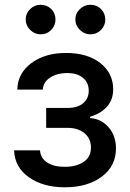

<svg xmlns="http://www.w3.org/2000/svg" viewBox="-20 -775 545 806"><path d="M150.4 -630.9Q125.5 -630.9 106.7 -649.4Q87.9 -668 87.9 -692.9Q87.9 -718.8 106.4 -736.8Q125 -754.9 150.4 -754.9Q177.2 -754.9 195.1 -737.1Q212.9 -719.2 212.9 -692.9Q212.9 -667.5 194.8 -649.2Q176.8 -630.9 150.4 -630.9ZM359.4 -630.9Q334.5 -630.9 315.4 -649.4Q296.4 -668 296.4 -692.9Q296.4 -718.8 315.2 -736.8Q334 -754.9 359.4 -754.9Q386.2 -754.9 404.1 -737.1Q421.9 -719.2 421.9 -692.9Q421.9 -667.5 403.8 -649.2Q385.7 -630.9 359.4 -630.9ZM39.1 -144H147.9Q150.4 -110.8 178 -92.8Q205.6 -74.7 251.5 -74.7Q299.8 -74.7 330.8 -95.2Q361.8 -115.7 361.8 -155.8Q361.8 -192.9 335 -215.6Q308.1 -238.3 262.7 -238.3H173.8V-321.8H262.7Q306.2 -321.8 329.3 -341.8Q352.5 -361.8 352.5 -394Q352.5 -427.7 328.6 -448Q304.7 -468.3 262.2 -468.3Q218.8 -468.3 189.9 -449Q161.1 -429.7 159.7 -398.9H52.7Q54.2 -467.3 111.6 -510Q168.9 -552.7 256.8 -552.7Q347.2 -552.7 401.1 -510.3Q455.1 -467.8 455.1 -399.9Q455.1 -356.4 429 -327.1Q402.8 -297.9 358.4 -285.2V-279.3Q405.8 -275.9 436.3 -240.2Q466.8 -204.6 466.8 -151.9Q466.8 -77.6 407 -33.2Q347.2 11.2 252.4 11.2Q160.6 11.2 101.1 -31Q41.5 -73.2 39.1 -144Z"/></svg>

Font: Interop Med
Style: Regular
Weight: 500
Designer: Rasmus Andersson, Google, Jang Haemin
Foundry: jhaemin
Version: Version 1.007